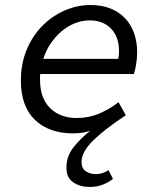

<svg xmlns="http://www.w3.org/2000/svg" viewBox="-20 -518 640 763"><path d="M336 225Q299 225 271.5 207Q244 189 244 148Q244 103 272 67.5Q300 32 338 2Q323 7 305.5 9.5Q288 12 270 12Q175 12 119 -41.5Q63 -95 63 -198Q63 -264 85.5 -319Q108 -374 146.5 -413.5Q185 -453 235 -475.5Q285 -498 340 -498Q385 -498 419.5 -484Q454 -470 477.5 -445Q501 -420 513 -385.5Q525 -351 525 -311Q525 -285 520.5 -259.5Q516 -234 512 -224H140Q139 -219 139 -213.5Q139 -208 139 -202Q139 -128 179 -88.5Q219 -49 285 -49Q333 -49 375 -67Q417 -85 451 -112L480 -60Q399 -7 351.5 39Q304 85 304 126Q304 151 321 162.5Q338 174 361 174Q388 174 411 158L429 193Q411 207 388 216Q365 225 336 225ZM336 -437Q308 -437 280 -426.5Q252 -416 227.5 -396Q203 -376 183 -347.5Q163 -319 152 -284H450Q453 -299 453 -314Q453 -371 421.5 -404Q390 -437 336 -437Z"/></svg>

Font: Source Code Pro
Style: Italic
Weight: 400
Italic angle: -11°
Monospace: yes
Designer: Paul D. Hunt, Teo Tuominen
Foundry: Adobe Systems Incorporated
Version: Version 1.050;PS 1.000;hotconv 16.6.51;makeotf.lib2.5.65220